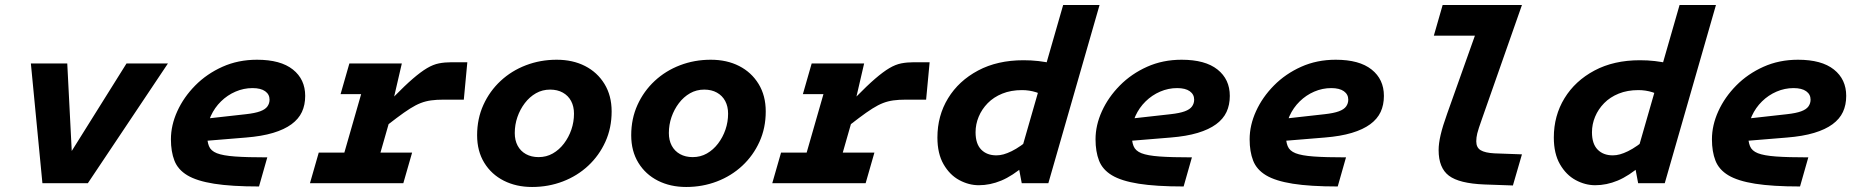

<svg xmlns="http://www.w3.org/2000/svg" viewBox="-20 -730 7408 765"><path d="M484 -477H649L330 0H186L203 -28ZM103 -477H248L271 -28L272 0H149Z M986 -379Q951 -379 918.5 -365Q886 -351 860.5 -326Q835 -301 820 -268Q805 -235 805 -197Q805 -167 812.5 -148Q820 -129 844 -119.5Q868 -110 916 -106.5Q964 -103 1045 -103L1012 13Q902 13 833 2Q764 -9 726.5 -31.5Q689 -54 675 -90Q661 -126 661 -175Q661 -231 686.5 -287Q712 -343 758 -389.5Q804 -436 866.5 -464Q929 -492 1004 -492Q1098 -492 1147 -453Q1196 -414 1196 -348Q1196 -312 1183 -284Q1170 -256 1141.5 -235Q1113 -214 1068 -200.5Q1023 -187 960 -182L753 -165L781 -255L960 -275Q996 -279 1016.5 -286.5Q1037 -294 1045.5 -306Q1054 -318 1054 -333Q1054 -354 1036.5 -366.5Q1019 -379 986 -379Z M1581 -477 1549 -339H1558L1461 0H1317L1454 -477ZM1486 -203 1547 -342Q1593 -389 1625 -416.5Q1657 -444 1681.5 -458.5Q1706 -473 1729 -477.5Q1752 -482 1779 -482H1842L1828 -333H1748Q1719 -333 1697.5 -330Q1676 -327 1656.5 -319.5Q1637 -312 1614 -297.5Q1591 -283 1560.5 -260Q1530 -237 1486 -203ZM1372 -477H1535L1500 -355H1337ZM1250 -122H1622L1587 0H1215Z M2198 -492Q2262 -492 2311 -467Q2360 -442 2388.5 -395.5Q2417 -349 2417 -286Q2417 -220 2392 -165Q2367 -110 2323.5 -69.5Q2280 -29 2222.5 -7Q2165 15 2100 15Q2037 15 1987.5 -10Q1938 -35 1909.5 -81.5Q1881 -128 1881 -191Q1881 -257 1906 -312Q1931 -367 1974.5 -407.5Q2018 -448 2075.5 -470Q2133 -492 2198 -492ZM2126 -104Q2157 -104 2182.5 -118.5Q2208 -133 2227 -158Q2246 -183 2256.5 -213.5Q2267 -244 2267 -277Q2267 -306 2255.5 -327.5Q2244 -349 2222.5 -361Q2201 -373 2172 -373Q2141 -373 2115.5 -358.5Q2090 -344 2071 -319Q2052 -294 2041.5 -263.5Q2031 -233 2031 -200Q2031 -171 2042.5 -149.5Q2054 -128 2075.5 -116Q2097 -104 2126 -104Z M2812 -492Q2876 -492 2925 -467Q2974 -442 3002.5 -395.5Q3031 -349 3031 -286Q3031 -220 3006 -165Q2981 -110 2937.5 -69.5Q2894 -29 2836.5 -7Q2779 15 2714 15Q2651 15 2601.5 -10Q2552 -35 2523.5 -81.5Q2495 -128 2495 -191Q2495 -257 2520 -312Q2545 -367 2588.5 -407.5Q2632 -448 2689.5 -470Q2747 -492 2812 -492ZM2740 -104Q2771 -104 2796.5 -118.5Q2822 -133 2841 -158Q2860 -183 2870.5 -213.5Q2881 -244 2881 -277Q2881 -306 2869.5 -327.5Q2858 -349 2836.5 -361Q2815 -373 2786 -373Q2755 -373 2729.5 -358.5Q2704 -344 2685 -319Q2666 -294 2655.5 -263.5Q2645 -233 2645 -200Q2645 -171 2656.5 -149.5Q2668 -128 2689.5 -116Q2711 -104 2740 -104Z M3423 -477 3391 -339H3400L3303 0H3159L3296 -477ZM3328 -203 3389 -342Q3435 -389 3467 -416.5Q3499 -444 3523.5 -458.5Q3548 -473 3571 -477.5Q3594 -482 3621 -482H3684L3670 -333H3590Q3561 -333 3539.5 -330Q3518 -327 3498.5 -319.5Q3479 -312 3456 -297.5Q3433 -283 3402.5 -260Q3372 -237 3328 -203ZM3214 -477H3377L3342 -355H3179ZM3092 -122H3464L3429 0H3057Z M4051 0 4038 -69V-91L4216 -710H4361L4157 0ZM4156 -338Q4135 -354 4108 -362.5Q4081 -371 4052 -371Q4008 -371 3973.5 -357Q3939 -343 3915.5 -319Q3892 -295 3879.5 -265Q3867 -235 3867 -203Q3867 -157 3889.5 -134Q3912 -111 3950 -111Q3964 -111 3978.5 -115Q3993 -119 4010.5 -127.5Q4028 -136 4048 -150Q4068 -164 4092 -184L4064 -72Q4014 -29 3969.5 -10.5Q3925 8 3880 8Q3840 8 3802 -12.5Q3764 -33 3739.5 -75.5Q3715 -118 3715 -182Q3715 -269 3757.5 -338.5Q3800 -408 3877 -449Q3954 -490 4058 -490Q4119 -490 4173.5 -477Q4228 -464 4282 -437Z M4670 -379Q4635 -379 4602.5 -365Q4570 -351 4544.5 -326Q4519 -301 4504 -268Q4489 -235 4489 -197Q4489 -167 4496.5 -148Q4504 -129 4528 -119.5Q4552 -110 4600 -106.5Q4648 -103 4729 -103L4696 13Q4586 13 4517 2Q4448 -9 4410.5 -31.5Q4373 -54 4359 -90Q4345 -126 4345 -175Q4345 -231 4370.5 -287Q4396 -343 4442 -389.5Q4488 -436 4550.5 -464Q4613 -492 4688 -492Q4782 -492 4831 -453Q4880 -414 4880 -348Q4880 -312 4867 -284Q4854 -256 4825.5 -235Q4797 -214 4752 -200.5Q4707 -187 4644 -182L4437 -165L4465 -255L4644 -275Q4680 -279 4700.5 -286.5Q4721 -294 4729.5 -306Q4738 -318 4738 -333Q4738 -354 4720.5 -366.5Q4703 -379 4670 -379Z M5284 -379Q5249 -379 5216.5 -365Q5184 -351 5158.5 -326Q5133 -301 5118 -268Q5103 -235 5103 -197Q5103 -167 5110.5 -148Q5118 -129 5142 -119.5Q5166 -110 5214 -106.5Q5262 -103 5343 -103L5310 13Q5200 13 5131 2Q5062 -9 5024.5 -31.5Q4987 -54 4973 -90Q4959 -126 4959 -175Q4959 -231 4984.5 -287Q5010 -343 5056 -389.5Q5102 -436 5164.5 -464Q5227 -492 5302 -492Q5396 -492 5445 -453Q5494 -414 5494 -348Q5494 -312 5481 -284Q5468 -256 5439.5 -235Q5411 -214 5366 -200.5Q5321 -187 5258 -182L5051 -165L5079 -255L5258 -275Q5294 -279 5314.5 -286.5Q5335 -294 5343.5 -306Q5352 -318 5352 -333Q5352 -354 5334.5 -366.5Q5317 -379 5284 -379Z M5728 -710H5967L5932 -588H5693ZM5746 -277 5900 -710H6044L5885 -257Q5870 -215 5866 -198.5Q5862 -182 5862 -167Q5862 -142 5879.5 -131.5Q5897 -121 5934 -119L6044 -115L6008 9L5894 5Q5794 1 5753 -30Q5712 -61 5712 -132Q5712 -158 5720 -192.5Q5728 -227 5746 -277Z M6507 0 6494 -69V-91L6672 -710H6817L6613 0ZM6612 -338Q6591 -354 6564 -362.5Q6537 -371 6508 -371Q6464 -371 6429.5 -357Q6395 -343 6371.5 -319Q6348 -295 6335.5 -265Q6323 -235 6323 -203Q6323 -157 6345.5 -134Q6368 -111 6406 -111Q6420 -111 6434.5 -115Q6449 -119 6466.5 -127.5Q6484 -136 6504 -150Q6524 -164 6548 -184L6520 -72Q6470 -29 6425.5 -10.5Q6381 8 6336 8Q6296 8 6258 -12.5Q6220 -33 6195.5 -75.5Q6171 -118 6171 -182Q6171 -269 6213.5 -338.5Q6256 -408 6333 -449Q6410 -490 6514 -490Q6575 -490 6629.5 -477Q6684 -464 6738 -437Z M7126 -379Q7091 -379 7058.5 -365Q7026 -351 7000.5 -326Q6975 -301 6960 -268Q6945 -235 6945 -197Q6945 -167 6952.5 -148Q6960 -129 6984 -119.5Q7008 -110 7056 -106.5Q7104 -103 7185 -103L7152 13Q7042 13 6973 2Q6904 -9 6866.5 -31.5Q6829 -54 6815 -90Q6801 -126 6801 -175Q6801 -231 6826.5 -287Q6852 -343 6898 -389.5Q6944 -436 7006.5 -464Q7069 -492 7144 -492Q7238 -492 7287 -453Q7336 -414 7336 -348Q7336 -312 7323 -284Q7310 -256 7281.5 -235Q7253 -214 7208 -200.5Q7163 -187 7100 -182L6893 -165L6921 -255L7100 -275Q7136 -279 7156.5 -286.5Q7177 -294 7185.5 -306Q7194 -318 7194 -333Q7194 -354 7176.5 -366.5Q7159 -379 7126 -379Z"/></svg>

Font: Intel One Mono Light
Style: Italic
Weight: 300
Italic angle: -16°
Monospace: yes
Designer: Fred Shallcrass
Foundry: Frere-Jones Type LLC
Version: Version 1.004